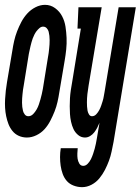

<svg xmlns="http://www.w3.org/2000/svg" viewBox="-42 -560 580 793"><path d="M69 8Q51 8 35.5 1Q20 -6 9.5 -19Q-1 -32 -7 -47.5Q-13 -63 -16.5 -80Q-20 -97 -21 -114.5Q-22 -132 -21 -150Q-20 -168 -18 -186Q-16 -204 -13 -221L9 -351Q12 -371 16.5 -391Q21 -411 28.5 -430.5Q36 -450 46 -469Q56 -488 70.5 -504Q85 -520 104.5 -530Q124 -540 144 -540Q167 -540 185.5 -526.5Q204 -513 214.5 -493Q225 -473 228.5 -450Q232 -427 233 -403.5Q234 -380 231.5 -356Q229 -332 225 -309L203 -179Q200 -159 195.5 -139Q191 -119 183.5 -100Q176 -81 166 -61.5Q156 -42 142 -26.5Q128 -11 108.5 -1.5Q89 8 69 8ZM75 -80Q86 -80 94.5 -88.5Q103 -97 109 -107.5Q115 -118 118.5 -128.5Q122 -139 125 -149.5Q128 -160 130.5 -171Q133 -182 135 -193L156 -323Q158 -332 159 -341Q160 -350 161 -359Q162 -368 162.5 -376.5Q163 -385 163 -394Q163 -403 162 -412Q161 -421 159 -429Q157 -437 151 -443.5Q145 -450 136 -450Q128 -450 121 -444Q114 -438 109 -431.5Q104 -425 100 -417Q96 -409 93 -401Q90 -393 88 -385Q86 -377 84 -369.5Q82 -362 80.5 -353.5Q79 -345 77 -337L56 -207Q54 -198 53 -189Q52 -180 51 -171.5Q50 -163 49.5 -154Q49 -145 49 -136Q49 -127 50 -118.5Q51 -110 53 -102Q55 -94 60.5 -87Q66 -80 75 -80ZM297 213Q279 213 262 206.5Q245 200 234 187.5Q223 175 217 158.5Q211 142 208.5 124.5Q206 107 206 88.5Q206 70 209 52H279Q278 62 277.5 73.5Q277 85 278.5 95.5Q280 106 285.5 115.5Q291 125 302 125Q312 125 320.5 116Q329 107 334 96.5Q339 86 342.5 75.5Q346 65 349 54.5Q352 44 354 33.5Q356 23 358 12L369 -53Q365 -43 359.5 -32.5Q354 -22 347 -13Q340 -4 330 2Q320 8 309 8Q293 8 280.5 -2.5Q268 -13 261.5 -27Q255 -41 251.5 -57Q248 -73 247 -89Q246 -105 246 -121.5Q246 -138 247 -154.5Q248 -171 250.5 -188Q253 -205 256 -221L292 -442H278L282 -530H378L324 -207Q323 -198 321.5 -189.5Q320 -181 319 -172Q318 -163 317.5 -154.5Q317 -146 317 -137.5Q317 -129 317.5 -120Q318 -111 319.5 -103Q321 -95 325.5 -87.5Q330 -80 338 -80Q348 -80 355.5 -88Q363 -96 368 -105.5Q373 -115 376 -124Q379 -133 382 -142.5Q385 -152 386.5 -161.5Q388 -171 390 -181L448 -530H519L427 26Q423 46 419 65.5Q415 85 408 104Q401 123 391.5 141.5Q382 160 368.5 176.5Q355 193 336 203Q317 213 297 213Z"/></svg>

Font: Iosevka Slab Semibold
Style: Italic
Weight: 600
Italic angle: -9°
Monospace: yes
Designer: Belleve Invis
Foundry: Belleve Invis
Version: Version 11.1.1; ttfautohint (v1.8.3)